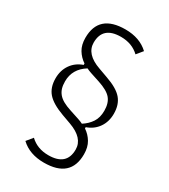

<svg xmlns="http://www.w3.org/2000/svg" viewBox="-209 -809 937 1063"><g transform="rotate(30 259.5 -277.5)"><path d="M418 4Q418 155 248 155Q156 155 100 102L132 63Q178 107 249 107Q365 107 365 4Q365 -69 265 -105L207 -126Q133 -153 102 -188.5Q71 -224 71 -282Q71 -333 97 -370.5Q123 -408 169 -424V-433Q139 -453 120.5 -483.5Q102 -514 102 -559Q102 -710 272 -710Q364 -710 420 -657L388 -618Q342 -662 271 -662Q155 -662 155 -559Q155 -485 255 -450L313 -429Q388 -403 418.5 -367Q449 -331 449 -273Q449 -222 423 -184.5Q397 -147 351 -131V-123Q381 -103 399.5 -72Q418 -41 418 4ZM395 -261Q395 -310 371.5 -338Q348 -366 287 -386L229 -405Q220 -408 212.5 -411Q205 -414 197 -418Q125 -373 125 -294Q125 -269 130.5 -250.5Q136 -232 148.5 -217Q161 -202 181.5 -190.5Q202 -179 233 -169L291 -150Q300 -147 307.5 -144Q315 -141 323 -137Q356 -158 375.5 -187.5Q395 -217 395 -261Z"/></g></svg>

Font: IBM Plex Sans Cond Light
Style: Regular
Weight: 300
Width: 3
Designer: Mike Abbink, Paul van der Laan, Pieter van Rosmalen
Foundry: Bold Monday
Version: Version 1.3